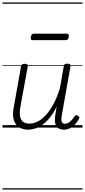

<svg xmlns="http://www.w3.org/2000/svg" viewBox="-20 -1030 686 1550"><path d="M208 17Q166 17 135 -2Q104 -21 91.5 -61Q79 -101 91 -164L150 -495Q153 -506 159 -510.5Q165 -515 179 -515Q194 -515 200.5 -509.5Q207 -504 204 -493L144 -164Q137 -121 142 -91.5Q147 -62 166 -47Q185 -32 219 -32Q249 -32 282 -48Q315 -64 347.5 -98Q380 -132 410 -186.5Q440 -241 464 -319L495 -496Q497 -507 503 -511.5Q509 -516 523 -516Q538 -516 544.5 -511Q551 -506 549 -494L479 -101Q475 -78 475.5 -62.5Q476 -47 483.5 -39Q491 -31 504 -31Q519 -31 532.5 -39Q546 -47 558.5 -60.5Q571 -74 582 -91Q587 -99 594 -100Q601 -101 610 -95Q619 -90 620.5 -83Q622 -76 617 -69Q606 -48 587.5 -28Q569 -8 546 4.5Q523 17 496 17Q474 17 459 10Q444 3 435 -11Q426 -25 424 -45.5Q422 -66 425 -91L437 -169Q412 -117 383 -81Q354 -45 323.5 -23.5Q293 -2 263.5 7.5Q234 17 208 17ZM245 -706Q233 -706 230 -712.5Q227 -719 229 -731Q231 -744 236.5 -751Q242 -758 253 -758H519Q531 -758 534 -751Q537 -744 535 -731Q533 -719 527.5 -712.5Q522 -706 511 -706ZM0 490H646V500H0ZM0 -20H646V0H0ZM0 -505H646V-500H0ZM0 -1010H646V-1000H0Z"/></svg>

Font: Playwrite ZA Guides
Style: Regular
Weight: 400
Designer: Veronika Burian, José Scaglione
Foundry: TypeTogether
Version: Version 1.003